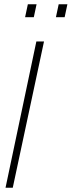

<svg xmlns="http://www.w3.org/2000/svg" viewBox="-20 -883 337 903"><path d="M6 0 151 -688H187L40 0ZM243 -802 256 -863H297L284 -802ZM98 -802 111 -863H152L139 -802Z"/></svg>

Font: Saira UltraCondensed Thin
Style: Italic
Weight: 250
Width: 1
Italic angle: -12°
Designer: Hector Gatti with collaboration of the Omnibus-Type team
Foundry: Omnibus-Type
Version: Version 1.101